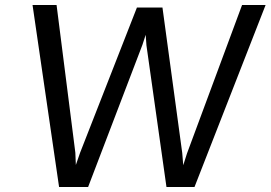

<svg xmlns="http://www.w3.org/2000/svg" viewBox="-20 -747 1081 767"><path d="M216 0 110 -727H206L281 -137L283 -88L300 -137L527 -717H629L708 -136L712 -87L727 -134L947 -727H1041L757 0H645L565 -566L562 -608L549 -568L332 0Z"/></svg>

Font: Expletus Sans
Style: Italic
Weight: 400
Italic angle: -7°
Designer: Jasper de Waard
Foundry: Designtown
Version: Version 7.500